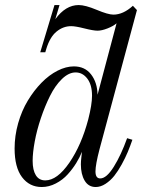

<svg xmlns="http://www.w3.org/2000/svg" viewBox="-20 -732 570 764"><path d="M368.2 -355 443.8 -639.2Q430.7 -627.9 407.7 -618.9Q384.8 -609.9 368.2 -609.9Q351.6 -609.9 315.9 -618.9Q280.3 -627.9 263.2 -627.9Q231.4 -627.9 205.1 -606.4Q178.7 -585 164.1 -537.1L160.2 -523.9H140.1L196.8 -711.9H216.8L200.2 -655.8Q241.2 -711.9 293 -711.9Q319.3 -711.9 364.7 -692.9Q410.2 -673.8 431.2 -673.8Q470.2 -673.8 508.8 -709L524.9 -691.9L376 -138.2Q359.9 -76.7 359.9 -49.8Q359.9 -22 378.9 -22Q403.8 -22 432.9 -68.6Q461.9 -115.2 485.8 -182.1L506.8 -175.8Q498 -150.4 488.3 -127Q478.5 -103.5 464.1 -77.4Q449.7 -51.3 434.6 -32.2Q419.4 -13.2 399.9 -0.5Q380.4 12.2 360.8 12.2Q332 12.2 316.9 -13.2Q301.8 -38.6 301.8 -78.1Q301.8 -89.4 303.7 -105.7Q305.7 -122.1 306.2 -127.9Q297.4 -106 283.4 -83.3Q269.5 -60.5 249.5 -38.3Q229.5 -16.1 202.1 -2Q174.8 12.2 146 12.2Q97.2 12.2 67.6 -27.1Q38.1 -66.4 38.1 -141.1Q38.1 -191.4 52.2 -241.5Q66.4 -291.5 90.6 -331.5Q114.7 -371.6 145 -402.6Q175.3 -433.6 209 -450.7Q242.7 -467.8 273.9 -467.8Q317.9 -467.8 342.5 -435.8Q367.2 -403.8 368.2 -355ZM160.2 -14.2Q207.5 -14.2 255.9 -84.5Q304.2 -154.8 331.1 -256.8Q346.2 -315.9 346.2 -351.1Q346.2 -394.5 327.4 -419.2Q308.6 -443.8 280.8 -443.8Q253.4 -443.8 226.3 -417.5Q199.2 -391.1 179 -350.3Q158.7 -309.6 142.6 -261.7Q126.5 -213.9 118.2 -168.9Q109.9 -124 109.9 -91.8Q109.9 -55.2 122.6 -34.7Q135.3 -14.2 160.2 -14.2Z"/></svg>

Font: Flanker Steampunk
Style: Italic
Weight: 400
Italic angle: -12°
Designer: Alexey Kryukov, Leonardo Di Lena
Foundry: Alexey Kryukov, Leonardo Di Lena
Version: 1.210